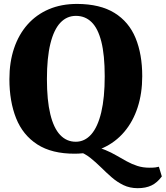

<svg xmlns="http://www.w3.org/2000/svg" viewBox="-20 -773 846 980"><path d="M683 187.5Q642.5 187.5 610 171.8Q577.5 156 549.8 131.8Q522 107.5 495.5 81.2Q469 55 440.8 32.5Q412.5 10 378.5 -1.5L453 -25Q488.5 -19.5 518 -7.2Q547.5 5 574 20.5Q600.5 36 626.5 50.2Q652.5 64.5 680.8 73.8Q709 83 743 83Q762.5 83 773.5 81.5Q784.5 80 791 78L806 127.5Q782.5 159.5 753.2 173.5Q724 187.5 683 187.5ZM362.5 11.5Q244.5 12 170.5 -35.8Q96.5 -83.5 62.2 -169.5Q28 -255.5 28 -369Q28 -456 51.8 -526.5Q75.5 -597 120.5 -647.8Q165.5 -698.5 229.2 -725.8Q293 -753 373.5 -753Q491 -752.5 564.5 -707Q638 -661.5 672 -578.8Q706 -496 706 -384Q706 -297 682.5 -224.8Q659 -152.5 614.2 -99.8Q569.5 -47 505.8 -18Q442 11 362.5 11.5ZM366.5 -49.5Q412.5 -49.5 445.8 -87.2Q479 -125 496.8 -199.8Q514.5 -274.5 514.5 -383.5Q514.5 -492.5 497.2 -560.5Q480 -628.5 447.2 -660.2Q414.5 -692 367.5 -692Q321 -692 288 -657Q255 -622 237.2 -550.2Q219.5 -478.5 219.5 -369.5Q219.5 -261 236.8 -190Q254 -119 287 -84.2Q320 -49.5 366.5 -49.5Z"/></svg>

Font: Merriweather 36pt Black
Style: Regular
Weight: 900
Version: Version 2.100